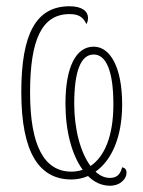

<svg xmlns="http://www.w3.org/2000/svg" viewBox="-20 -563 456 613"><path d="M331 30C366 30 384 6 384 -11C384 -22 379 -27 370 -29C364 -6 353 5 331 5C314 5 299 -2 285 -15C336 -51 370 -124 370 -230C370 -348 332 -414 279 -414C223 -414 189 -350 189 -232C189 -145 209 -69 244 -21C233 -17 221 -15 208 -15C122 -15 76 -96 76 -268C76 -437 114 -518 202 -518C231 -518 245 -509 256 -486C260 -494 261 -499 261 -506C261 -527 242 -543 202 -543C95 -543 48 -455 48 -269C48 -74 106 10 208 10C227 10 245 6 261 -1C281 19 305 30 331 30ZM269 -33C237 -76 217 -150 217 -232C217 -333 237 -389 279 -389C319 -389 342 -336 342 -230C342 -129 314 -63 269 -33Z"/></svg>

Font: Noto Serif ExtraCondensed Thin
Style: Regular
Weight: 100
Width: 2
Designer: Monotype Design Team
Foundry: Monotype Imaging Inc.
Version: Version 2.013